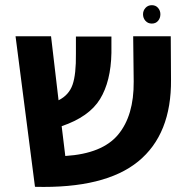

<svg xmlns="http://www.w3.org/2000/svg" viewBox="-20 -711 718 741"><path d="M532 -656Q532 -670 541.5 -680.5Q551 -691 566 -691Q581 -691 590 -680.5Q599 -670 599 -656Q599 -641 590 -630.5Q581 -620 566 -620Q551 -620 541.5 -630.5Q532 -641 532 -656ZM640 -404Q642 -193 513.5 -88Q385 17 115 10L40 -571H177L206 -324Q246 -344 260 -384Q274 -424 273 -504V-570H410V-507Q408 -397 366 -328.5Q324 -260 218 -224L232 -109Q375 -118 436 -191.5Q497 -265 496 -396L494 -571H639Z"/></svg>

Font: Assistant
Style: Bold
Weight: 700
Designer: Hebrew By Ben Nathan, Latin by Paul Hunt
Version: Version 2.001;PS 002.001;hotconv 1.0.88;makeotf.lib2.5.64775